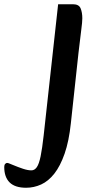

<svg xmlns="http://www.w3.org/2000/svg" viewBox="-152 -715 436 905"><path d="M-29 170Q-81 170 -106.5 145Q-132 120 -132 72Q-132 62 -127.5 57.5Q-123 53 -119 53Q-114 53 -108.5 55.5Q-103 58 -90 63Q-66 73 -43.5 80.5Q-21 88 -4 88Q11 88 21.5 73Q32 58 39.5 21.5Q47 -15 54 -78L122 -695H192Q220 -695 228 -675.5Q236 -656 236 -629Q236 -611 231 -574Q226 -537 218 -466L182 -134Q173 -49 152.5 9.5Q132 68 104 103.5Q76 139 42 154.5Q8 170 -29 170Z"/></svg>

Font: Alkatra
Style: Regular
Weight: 400
Designer: Suman Bhandary
Version: Version 1.100;gftools[0.9.22]